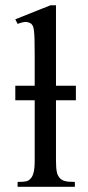

<svg xmlns="http://www.w3.org/2000/svg" viewBox="-20 -715 338 735"><path d="M194.3 -331.1V-101.1Q194.3 -86.4 195.1 -75.9Q195.8 -65.4 197.3 -57.9Q198.7 -50.3 201.2 -45.2Q203.6 -40 207 -35.6Q210.4 -31.2 214.8 -28.1Q219.2 -24.9 225.8 -22.7Q232.4 -20.5 242.4 -19.5Q252.4 -18.6 266.6 -18.6V0H47.4V-18.6Q69.8 -18.6 80.6 -21Q91.3 -23.4 99.1 -33.7Q102.1 -37.1 104.5 -42.5Q106.9 -47.9 108.9 -55.7Q110.8 -63.5 111.8 -74.5Q112.8 -85.4 112.8 -101.1V-331.1H38.6V-386.7H112.8V-506.8Q112.8 -544.9 112.1 -566.9Q111.3 -588.9 109.6 -600.6Q107.9 -612.3 105.2 -616.7Q102.5 -621.1 99.1 -624.5Q89.8 -630.4 79.1 -630.9Q68.4 -631.3 47.4 -623.5L38.6 -641.1L173.3 -694.8H194.3V-386.7H270.5V-331.1Z"/></svg>

Font: Doulos SIL
Style: Regular
Weight: 400
Designer: Walt Agee, Victor Gaultney, Peter Martin, Debbi Hosken
Foundry: SIL International
Version: Version 4.110; 2011; Maintenance release